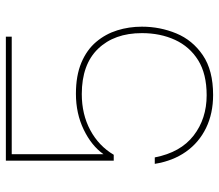

<svg xmlns="http://www.w3.org/2000/svg" viewBox="-66 -674 747 655"><g transform="rotate(-90 307.5 -346.5)"><path d="M510 -700V-680H109V-367Q138 -408 193 -434.5Q248 -461 315 -461Q377 -461 421 -442.5Q465 -424 492 -392Q519 -360 531.5 -320Q544 -280 544 -236Q544 -174 521 -118.5Q498 -63 446.5 -28Q395 7 311 7Q248 7 198.5 -17Q149 -41 117.5 -85.5Q86 -130 76 -192H98Q115 -104 172.5 -59.5Q230 -15 310 -15Q383 -15 429.5 -44Q476 -73 499 -123Q522 -173 522 -236Q522 -330 468.5 -385.5Q415 -441 314 -441Q245 -441 191 -412Q137 -383 107 -332H87V-700Z"/></g></svg>

Font: Albert Sans Thin
Style: Regular
Weight: 250
Designer: Andreas Rasmussen
Foundry: a.Foundry
Version: Version 1.025